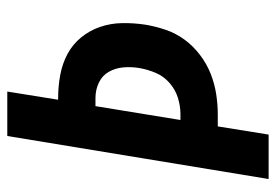

<svg xmlns="http://www.w3.org/2000/svg" viewBox="-138 -638 775 540"><g transform="rotate(-90 250.0 -367.5)"><path d="M17 0 138 -735H263L240 -592H245Q278 -592 310 -586Q342 -580 369 -565.5Q396 -551 415.5 -527Q435 -503 445 -473.5Q455 -444 455.5 -411.5Q456 -379 451 -346Q446 -317 436.5 -289Q427 -261 409 -236.5Q391 -212 366 -193Q341 -174 313 -163Q285 -152 256 -147.5Q227 -143 199 -143H165L142 0ZM183 -248H199Q222 -248 245 -255Q268 -262 287 -278.5Q306 -295 315.5 -317.5Q325 -340 329 -363Q333 -386 331 -408.5Q329 -431 318.5 -449.5Q308 -468 288 -477.5Q268 -487 245 -487H222Z"/></g></svg>

Font: Iosevka Term Curly Extrabold
Style: Italic
Weight: 800
Italic angle: -9°
Designer: Belleve Invis
Foundry: Belleve Invis
Version: Version 32.3.0